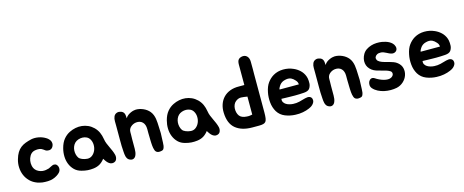

<svg xmlns="http://www.w3.org/2000/svg" viewBox="-39 -1301 4613 1908"><g transform="rotate(-15 2267.5 -347.5)"><path d="M412 -385Q420 -371 420.5 -355Q421 -339 413 -325Q404 -307 387.5 -300.5Q371 -294 351 -299Q342 -301 335 -306Q328 -311 320.5 -316.5Q313 -322 303.5 -327Q294 -332 279 -334Q264 -336 246.5 -334Q229 -332 215 -326Q193 -315 180 -292.5Q167 -270 163 -244.5Q159 -219 164.5 -193Q170 -167 186 -149Q198 -135 217.5 -126Q237 -117 255 -115Q272 -113 289 -115.5Q306 -118 322 -123Q334 -128 349 -136.5Q364 -145 378 -147Q396 -147 406 -137.5Q416 -128 420 -114.5Q424 -101 421.5 -86Q419 -71 410 -60Q398 -45 376 -31.5Q354 -18 334 -12Q310 -4 280.5 -3Q251 -2 225 -5Q213 -7 200 -10Q187 -13 175 -17Q131 -33 101.5 -62.5Q72 -92 56.5 -129Q41 -166 39 -208Q37 -250 49 -291Q60 -330 76.5 -357Q93 -384 115.5 -401.5Q138 -419 166 -429.5Q194 -440 228 -448Q263 -455 302 -448Q341 -441 372 -422Q396 -409 412 -385Z M619 -421Q649 -436 682 -442.5Q715 -449 747.5 -445.5Q780 -442 810 -428.5Q840 -415 866 -390Q892 -364 906 -333Q920 -302 926 -264Q930 -238 939 -216Q948 -194 958.5 -172Q969 -150 978.5 -128Q988 -106 994 -82Q999 -59 990.5 -37.5Q982 -16 956 -11Q941 -8 927.5 -13.5Q914 -19 903 -29.5Q892 -40 883.5 -52.5Q875 -65 868 -76Q845 -46 818 -29.5Q791 -13 753 -8Q721 -4 692 -6Q663 -8 630 -17Q587 -28 559.5 -55.5Q532 -83 517.5 -119.5Q503 -156 502 -198Q501 -240 512 -281Q526 -335 554 -369Q582 -403 619 -421ZM644 -304Q630 -290 622 -271Q614 -252 612.5 -231Q611 -210 616 -189Q621 -168 632 -152Q642 -138 666 -128.5Q690 -119 716 -117Q746 -115 768.5 -133Q791 -151 802.5 -178.5Q814 -206 813 -237.5Q812 -269 796 -295Q784 -314 764.5 -323Q745 -332 723 -332.5Q701 -333 679.5 -325.5Q658 -318 644 -304Z M1078 -357Q1078 -380 1077.5 -406Q1077 -432 1086 -453Q1094 -472 1112.5 -480.5Q1131 -489 1149 -484Q1167 -481 1177 -473Q1187 -465 1191.5 -454.5Q1196 -444 1197 -430.5Q1198 -417 1199 -404Q1209 -422 1224 -433Q1239 -444 1255 -451Q1271 -458 1285.5 -461Q1300 -464 1308 -464Q1346 -464 1383.5 -447.5Q1421 -431 1446 -401Q1460 -383 1467.5 -363.5Q1475 -344 1478.5 -323Q1482 -302 1483 -280.5Q1484 -259 1485 -237Q1490 -173 1485 -110Q1484 -97 1484 -80Q1484 -63 1481.5 -46.5Q1479 -30 1472.5 -17.5Q1466 -5 1451 -2Q1430 3 1416.5 0.5Q1403 -2 1395 -9Q1387 -16 1383 -27Q1379 -38 1376 -52Q1374 -63 1372.5 -77.5Q1371 -92 1370.5 -107Q1370 -122 1369.5 -136.5Q1369 -151 1369 -163Q1369 -182 1368 -205Q1367 -228 1368 -248Q1368 -295 1343.5 -319.5Q1319 -344 1277 -340Q1245 -336 1221 -314.5Q1197 -293 1198 -259Q1198 -246 1198 -235Q1198 -224 1197.5 -213Q1197 -202 1197 -189Q1197 -176 1197 -160Q1197 -127 1197 -90.5Q1197 -54 1188 -31Q1180 -7 1161 2Q1142 11 1116 -3Q1105 -9 1098.5 -19.5Q1092 -30 1088.5 -42Q1085 -54 1084 -66.5Q1083 -79 1082 -90Q1079 -123 1078.5 -151.5Q1078 -180 1078 -213Z M1685 -421Q1715 -436 1748 -442.5Q1781 -449 1813.5 -445.5Q1846 -442 1876 -428.5Q1906 -415 1932 -390Q1958 -364 1972 -333Q1986 -302 1992 -264Q1996 -238 2005 -216Q2014 -194 2024.5 -172Q2035 -150 2044.5 -128Q2054 -106 2060 -82Q2065 -59 2056.5 -37.5Q2048 -16 2022 -11Q2007 -8 1993.5 -13.5Q1980 -19 1969 -29.5Q1958 -40 1949.5 -52.5Q1941 -65 1934 -76Q1911 -46 1884 -29.5Q1857 -13 1819 -8Q1787 -4 1758 -6Q1729 -8 1696 -17Q1653 -28 1625.5 -55.5Q1598 -83 1583.5 -119.5Q1569 -156 1568 -198Q1567 -240 1578 -281Q1592 -335 1620 -369Q1648 -403 1685 -421ZM1710 -304Q1696 -290 1688 -271Q1680 -252 1678.5 -231Q1677 -210 1682 -189Q1687 -168 1698 -152Q1708 -138 1732 -128.5Q1756 -119 1782 -117Q1812 -115 1834.5 -133Q1857 -151 1868.5 -178.5Q1880 -206 1879 -237.5Q1878 -269 1862 -295Q1850 -314 1830.5 -323Q1811 -332 1789 -332.5Q1767 -333 1745.5 -325.5Q1724 -318 1710 -304Z M2455 -699Q2474 -704 2488.5 -700.5Q2503 -697 2513.5 -687Q2524 -677 2529.5 -662Q2535 -647 2535 -629Q2536 -579 2535.5 -551Q2535 -523 2535 -502V-195Q2535 -141 2535 -105Q2535 -69 2531.5 -46.5Q2528 -24 2519.5 -13Q2511 -2 2494 2.5Q2477 7 2449.5 7Q2422 7 2381 7Q2273 7 2210.5 -44Q2148 -95 2144 -206Q2142 -254 2156 -294Q2170 -334 2197.5 -362.5Q2225 -391 2265.5 -406.5Q2306 -422 2358 -421H2413V-600Q2413 -616 2413 -631.5Q2413 -647 2416 -660.5Q2419 -674 2428 -684Q2437 -694 2455 -699ZM2281 -144Q2302 -115 2357 -112Q2368 -111 2378 -111.5Q2388 -112 2396 -114Q2405 -115 2413 -117V-302Q2378 -308 2349.5 -309.5Q2321 -311 2293 -289Q2278 -277 2270 -258.5Q2262 -240 2261 -219.5Q2260 -199 2265 -179Q2270 -159 2281 -144Z M2962 -137Q2974 -140 2986.5 -141Q2999 -142 3009.5 -138Q3020 -134 3027 -124.5Q3034 -115 3034 -98Q3034 -86 3028 -75Q3022 -64 3013 -55Q3004 -46 2993 -39.5Q2982 -33 2972 -29Q2943 -16 2905.5 -9Q2868 -2 2828 -4Q2774 -6 2724.5 -25.5Q2675 -45 2647 -90Q2621 -134 2616 -188Q2611 -242 2621 -290Q2632 -348 2658.5 -384.5Q2685 -421 2722 -443Q2767 -469 2823 -470Q2879 -471 2930 -448Q2964 -433 2991 -407.5Q3018 -382 3032 -346Q3036 -337 3038.5 -324Q3041 -311 3042 -296.5Q3043 -282 3042 -268Q3041 -254 3037 -243Q3031 -225 3022 -215Q3013 -205 2999 -200Q2985 -195 2965.5 -193.5Q2946 -192 2919 -191Q2895 -190 2874 -190Q2853 -190 2831 -190.5Q2809 -191 2785.5 -191.5Q2762 -192 2733 -193Q2730 -173 2738.5 -158.5Q2747 -144 2762 -134.5Q2777 -125 2796 -120Q2815 -115 2833 -114Q2867 -112 2898 -119.5Q2929 -127 2962 -137ZM2919 -331Q2900 -353 2879 -363Q2863 -370 2845.5 -369.5Q2828 -369 2812 -364Q2783 -357 2763 -334Q2761 -332 2756 -324.5Q2751 -317 2746.5 -309Q2742 -301 2740 -294Q2738 -287 2742 -287H2938Q2937 -301 2933 -310.5Q2929 -320 2919 -331Z M3124 -357Q3124 -380 3123.5 -406Q3123 -432 3132 -453Q3140 -472 3158.5 -480.5Q3177 -489 3195 -484Q3213 -481 3223 -473Q3233 -465 3237.5 -454.5Q3242 -444 3243 -430.5Q3244 -417 3245 -404Q3255 -422 3270 -433Q3285 -444 3301 -451Q3317 -458 3331.5 -461Q3346 -464 3354 -464Q3392 -464 3429.5 -447.5Q3467 -431 3492 -401Q3506 -383 3513.5 -363.5Q3521 -344 3524.5 -323Q3528 -302 3529 -280.5Q3530 -259 3531 -237Q3536 -173 3531 -110Q3530 -97 3530 -80Q3530 -63 3527.5 -46.5Q3525 -30 3518.5 -17.5Q3512 -5 3497 -2Q3476 3 3462.5 0.5Q3449 -2 3441 -9Q3433 -16 3429 -27Q3425 -38 3422 -52Q3420 -63 3418.5 -77.5Q3417 -92 3416.5 -107Q3416 -122 3415.5 -136.5Q3415 -151 3415 -163Q3415 -182 3414 -205Q3413 -228 3414 -248Q3414 -295 3389.5 -319.5Q3365 -344 3323 -340Q3291 -336 3267 -314.5Q3243 -293 3244 -259Q3244 -246 3244 -235Q3244 -224 3243.5 -213Q3243 -202 3243 -189Q3243 -176 3243 -160Q3243 -127 3243 -90.5Q3243 -54 3234 -31Q3226 -7 3207 2Q3188 11 3162 -3Q3151 -9 3144.5 -19.5Q3138 -30 3134.5 -42Q3131 -54 3130 -66.5Q3129 -79 3128 -90Q3125 -123 3124.5 -151.5Q3124 -180 3124 -213Z M3853 -176Q3834 -188 3810.5 -195Q3787 -202 3762.5 -208Q3738 -214 3715 -221.5Q3692 -229 3673 -243Q3632 -274 3625.5 -319.5Q3619 -365 3645 -411Q3659 -435 3682 -450.5Q3705 -466 3732.5 -474.5Q3760 -483 3789 -484Q3818 -485 3844 -481Q3861 -478 3880 -472.5Q3899 -467 3915.5 -458Q3932 -449 3945.5 -435.5Q3959 -422 3965 -402Q3969 -389 3966.5 -377Q3964 -365 3956.5 -357Q3949 -349 3937.5 -345Q3926 -341 3913 -343Q3898 -346 3885 -352Q3872 -358 3859 -365Q3846 -372 3832.5 -377Q3819 -382 3804 -382Q3781 -383 3766 -374Q3751 -365 3745.5 -352Q3740 -339 3746.5 -324Q3753 -309 3774 -298Q3793 -288 3816 -282Q3839 -276 3861.5 -270Q3884 -264 3905.5 -256Q3927 -248 3944 -234Q3977 -207 3984.5 -171Q3992 -135 3980 -100Q3968 -65 3938.5 -38Q3909 -11 3869 -2Q3840 4 3806.5 4Q3773 4 3740.5 -3Q3708 -10 3678.5 -25Q3649 -40 3629 -63Q3615 -79 3614.5 -99.5Q3614 -120 3622.5 -135.5Q3631 -151 3647 -157Q3663 -163 3683 -150Q3699 -139 3721 -128.5Q3743 -118 3765 -112Q3787 -106 3807.5 -106Q3828 -106 3843 -115Q3865 -129 3866 -147.5Q3867 -166 3853 -176Z M4414 -137Q4426 -140 4438.5 -141Q4451 -142 4461.5 -138Q4472 -134 4479 -124.5Q4486 -115 4486 -98Q4486 -86 4480 -75Q4474 -64 4465 -55Q4456 -46 4445 -39.5Q4434 -33 4424 -29Q4395 -16 4357.5 -9Q4320 -2 4280 -4Q4226 -6 4176.5 -25.5Q4127 -45 4099 -90Q4073 -134 4068 -188Q4063 -242 4073 -290Q4084 -348 4110.5 -384.5Q4137 -421 4174 -443Q4219 -469 4275 -470Q4331 -471 4382 -448Q4416 -433 4443 -407.5Q4470 -382 4484 -346Q4488 -337 4490.5 -324Q4493 -311 4494 -296.5Q4495 -282 4494 -268Q4493 -254 4489 -243Q4483 -225 4474 -215Q4465 -205 4451 -200Q4437 -195 4417.5 -193.5Q4398 -192 4371 -191Q4347 -190 4326 -190Q4305 -190 4283 -190.5Q4261 -191 4237.5 -191.5Q4214 -192 4185 -193Q4182 -173 4190.5 -158.5Q4199 -144 4214 -134.5Q4229 -125 4248 -120Q4267 -115 4285 -114Q4319 -112 4350 -119.5Q4381 -127 4414 -137ZM4371 -331Q4352 -353 4331 -363Q4315 -370 4297.5 -369.5Q4280 -369 4264 -364Q4235 -357 4215 -334Q4213 -332 4208 -324.5Q4203 -317 4198.5 -309Q4194 -301 4192 -294Q4190 -287 4194 -287H4390Q4389 -301 4385 -310.5Q4381 -320 4371 -331Z"/></g></svg>

Font: Jua
Style: Regular
Weight: 400
Version: Version 1.001